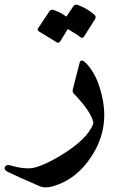

<svg xmlns="http://www.w3.org/2000/svg" viewBox="-108 -569 527 833"><path d="M237 -295Q239 -304 244 -306Q255 -309 276 -283Q292 -264 306 -236Q320 -208 330 -170Q377 -2 270 136Q208 216 118 240Q85 249 62 238Q18 219 -16.5 203.5Q-51 188 -76 176Q-92 167 -87 156Q-81 144 -65 148Q3 168 43 158Q86 147 153 107Q271 36 296 -31Q297 -33 297 -37Q288 -84 212 -163Q205 -170 208 -182ZM211 -543Q217 -551 228 -548Q248 -541 267 -530Q286 -519 302 -505Q310 -497 305 -487L257 -411Q249 -400 239 -409Q235 -413 221.5 -421.5Q208 -430 186 -443L153 -389Q146 -379 135 -387Q130 -391 111.5 -402Q93 -413 62 -432Q51 -438 59 -449L107 -521Q113 -529 124 -526Q154 -516 180 -497Z"/></svg>

Font: Amiri
Style: Bold
Weight: 700
Designer: Khaled Hosny
Version: Version 0.113